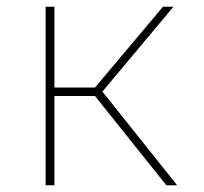

<svg xmlns="http://www.w3.org/2000/svg" viewBox="-20 -548 603 568"><path d="M115 0H141V-264H261L472 0H504L283 -277L493 -528H462L261 -289H141V-528H115Z"/></svg>

Font: Noto Sans Mono SemiCondensed Thin
Style: Regular
Weight: 100
Width: 4
Designer: Monotype Design Team
Foundry: Monotype Imaging Inc.
Version: Version 2.014